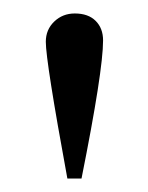

<svg xmlns="http://www.w3.org/2000/svg" viewBox="-20 -696 220 285"><path d="M101 -431H80Q48 -605 48 -634Q48 -652 60.5 -664Q73 -676 91 -676Q111 -676 122 -665Q133 -654 133 -636Q133 -591 101 -431Z"/></svg>

Font: STIX MathJax Main
Style: Regular
Weight: 400
Designer: MicroPress Inc., with final additions and corrections provided by Coen Hoffman, Elsevier (retired)
Version: Version 1.1.1